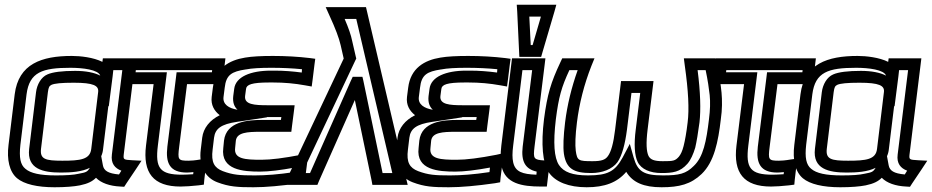

<svg xmlns="http://www.w3.org/2000/svg" viewBox="-20 -755 3932 810"><path d="M502 -103 549 -484 552 -509H527H439H414L412 -494C374 -513 319 -519 283 -519C156 -519 58 -486 42 -357L16 -144C8 -81 20 -30 52 -3C82 22 137 35 210 35C255 35 292 32 317 27C351 20 370 10 385 -5C406 17 443 30 488 32L504 33L513 19L554 -42L577 -77L538 -79C501 -81 500 -82 502 -103ZM243 -77C172 -77 148 -83 153 -127L182 -366C185 -388 188 -392 197 -397C210 -403 239 -406 291 -406C374 -406 398 -394 394 -366L365 -127C360 -82 319 -77 243 -77ZM407 -96C411 -105 414 -115 415 -127L437 -307H439L455 -432L458 -459H496L452 -103C447 -65 465 -45 492 -35L482 -19C436 -23 418 -35 414 -58L407 -96ZM237 -27C279 -27 325 -30 359 -47C348 -29 343 -28 312 -22C291 -17 259 -15 216 -15C149 -15 109 -24 87 -43C66 -60 60 -90 66 -144L92 -357C104 -451 159 -469 277 -469C330 -469 394 -461 403 -436C378 -449 341 -456 297 -456C243 -456 202 -451 180 -441C154 -430 136 -399 132 -366L103 -127C93 -42 161 -27 237 -27Z M736 -136 769 -400H893H918L921 -425L928 -484L931 -509H906H534H509L506 -484L499 -425L496 -400H521H628L596 -141C582 -26 626 32 742 32C762 32 788 30 817 27L840 24L842 2L849 -57L853 -86L824 -82C801 -78 785 -77 775 -77C731 -77 729 -81 736 -136ZM686 -136C678 -67 696 -27 769 -27C776 -27 785 -28 796 -29L795 -20C777 -19 761 -18 748 -18C655 -18 634 -45 646 -141L681 -425L684 -450H659H552L553 -459H875L874 -450H750H725L722 -425L686 -136Z M972 -131 975 -162C980 -196 1022 -199 1079 -199H1184H1209L1212 -224L1220 -286L1223 -311H1198H1110C1052 -311 1010 -314 1014 -350L1018 -380C1020 -398 1042 -407 1116 -407H1132C1179 -407 1223 -403 1267 -395L1295 -390L1299 -420L1307 -485L1310 -507L1288 -510C1238 -516 1185 -519 1131 -519C1083 -519 1043 -517 1014 -512C946 -501 888 -467 878 -385L873 -346C869 -312 884 -287 907 -269C865 -248 838 -215 833 -174L827 -124C818 -55 846 -5 897 14C947 33 983 35 1049 35C1102 35 1167 29 1244 18L1266 14L1268 -7L1277 -78L1281 -109L1250 -102C1178 -88 1123 -81 1083 -81C1014 -81 966 -84 972 -131ZM982 -292C945 -298 919 -315 923 -346L928 -385C934 -440 958 -453 1016 -462H1017C1042 -467 1078 -469 1125 -469C1170 -469 1213 -467 1254 -463L1253 -449C1215 -454 1177 -457 1139 -457H1123C1037 -457 974 -431 968 -380L964 -350C961 -323 968 -305 982 -292ZM922 -131C910 -37 1007 -31 1077 -31C1114 -31 1163 -37 1223 -48L1221 -29C1155 -19 1101 -15 1055 -15C991 -15 963 -17 920 -33C884 -47 870 -70 877 -124L883 -174C888 -212 912 -231 980 -241L1106 -260V-261H1167L1165 -249H1085C1027 -249 935 -243 925 -162L922 -131Z M1507 -725H1398H1354L1371 -687C1395 -635 1410 -595 1417 -565L1430 -508L1194 -8L1178 25H1213H1300H1319L1326 8L1477 -333L1548 8L1551 25H1569H1664H1700L1692 -8L1528 -708L1524 -725H1507ZM1483 -675 1635 -25H1594L1513 -414L1509 -431H1491H1486H1468L1460 -414L1288 -25H1255L1479 -500L1483 -508L1481 -516L1466 -581C1461 -607 1450 -638 1434 -675H1483Z M1796 -131 1799 -162C1804 -196 1846 -199 1903 -199H2008H2033L2036 -224L2044 -286L2047 -311H2022H1934C1876 -311 1834 -314 1838 -350L1842 -380C1844 -398 1866 -407 1940 -407H1956C2003 -407 2047 -403 2091 -395L2119 -390L2123 -420L2131 -485L2134 -507L2112 -510C2062 -516 2009 -519 1955 -519C1907 -519 1867 -517 1838 -512C1770 -501 1712 -467 1702 -385L1697 -346C1693 -312 1708 -287 1731 -269C1689 -248 1662 -215 1657 -174L1651 -124C1642 -55 1670 -5 1721 14C1771 33 1807 35 1873 35C1926 35 1991 29 2068 18L2090 14L2092 -7L2101 -78L2105 -109L2074 -102C2002 -88 1947 -81 1907 -81C1838 -81 1790 -84 1796 -131ZM1806 -292C1769 -298 1743 -315 1747 -346L1752 -385C1758 -440 1782 -453 1840 -462H1841C1866 -467 1902 -469 1949 -469C1994 -469 2037 -467 2078 -463L2077 -449C2039 -454 2001 -457 1963 -457H1947C1861 -457 1798 -431 1792 -380L1788 -350C1785 -323 1792 -305 1806 -292ZM1746 -131C1734 -37 1831 -31 1901 -31C1938 -31 1987 -37 2047 -48L2045 -29C1979 -19 1925 -15 1879 -15C1815 -15 1787 -17 1744 -33C1708 -47 1694 -70 1701 -124L1707 -174C1712 -212 1736 -231 1804 -241L1930 -260V-261H1991L1989 -249H1909C1851 -249 1759 -243 1749 -162L1746 -131Z M2235 -136 2278 -484 2281 -509H2256H2165H2140L2137 -484L2095 -141C2091 -107 2091 -76 2096 -53C2112 19 2181 32 2262 32H2287L2290 7L2297 -53L2300 -76L2277 -78C2231 -81 2229 -85 2235 -136ZM2185 -136C2178 -75 2195 -42 2244 -31L2243 -18C2184 -20 2154 -30 2145 -70C2141 -88 2141 -110 2145 -141L2184 -459H2225L2185 -136ZM2269 -536 2319 -706 2327 -735H2298H2190H2160L2162 -706L2170 -536L2171 -515H2192H2242H2263L2269 -536ZM2227 -565H2219L2213 -685H2262L2227 -565Z M2275 -252C2262 -146 2269 -68 2295 -28C2323 13 2380 35 2455 35C2531 35 2584 15 2622 -30C2649 15 2696 35 2771 35C2846 35 2895 22 2940 -21C2993 -72 3010 -157 3021 -252C3027 -293 3027 -332 3024 -364C3021 -397 3014 -439 3003 -492L2999 -509H2981H2897H2865L2869 -478C2884 -372 2888 -294 2881 -239C2876 -196 2870 -163 2864 -139C2858 -116 2852 -104 2844 -94C2828 -76 2820 -75 2776 -75C2739 -75 2724 -82 2716 -97C2707 -116 2705 -151 2712 -208L2734 -388L2737 -413H2712H2625H2600L2597 -388L2575 -208C2568 -150 2558 -115 2545 -97C2534 -81 2518 -75 2480 -75C2420 -75 2415 -77 2409 -119C2406 -144 2407 -183 2414 -239C2424 -319 2444 -398 2475 -477L2488 -509H2455H2370H2352L2344 -492C2304 -407 2289 -358 2275 -252ZM2325 -252C2337 -346 2349 -388 2382 -459H2417C2391 -386 2373 -312 2364 -239C2357 -181 2355 -135 2359 -106C2369 -42 2402 -25 2474 -25C2521 -25 2563 -41 2585 -71C2604 -98 2617 -146 2625 -208L2644 -363H2681L2662 -208C2654 -147 2657 -99 2670 -72C2685 -41 2723 -25 2770 -25C2818 -25 2849 -29 2880 -64C2894 -80 2905 -105 2913 -132C2919 -158 2925 -194 2931 -239C2937 -292 2935 -366 2923 -459H2957C2966 -416 2971 -381 2974 -354C2977 -324 2976 -291 2971 -252C2960 -159 2947 -93 2907 -55C2874 -22 2846 -15 2777 -15C2695 -15 2670 -32 2653 -91L2637 -148L2607 -91C2575 -32 2544 -15 2461 -15C2395 -15 2358 -29 2338 -59C2318 -90 2313 -151 2325 -252Z M3227 -136 3260 -400H3384H3409L3412 -425L3419 -484L3422 -509H3397H3025H3000L2997 -484L2990 -425L2987 -400H3012H3119L3087 -141C3073 -26 3117 32 3233 32C3253 32 3279 30 3308 27L3331 24L3333 2L3340 -57L3344 -86L3315 -82C3292 -78 3276 -77 3266 -77C3222 -77 3220 -81 3227 -136ZM3177 -136C3169 -67 3187 -27 3260 -27C3267 -27 3276 -28 3287 -29L3286 -20C3268 -19 3252 -18 3239 -18C3146 -18 3125 -45 3137 -141L3172 -425L3175 -450H3150H3043L3044 -459H3366L3365 -450H3241H3216L3213 -425L3177 -136Z M3817 -103 3864 -484 3867 -509H3842H3754H3729L3727 -494C3689 -513 3634 -519 3598 -519C3471 -519 3373 -486 3357 -357L3331 -144C3323 -81 3335 -30 3367 -3C3397 22 3452 35 3525 35C3570 35 3607 32 3632 27C3666 20 3685 10 3700 -5C3721 17 3758 30 3803 32L3819 33L3828 19L3869 -42L3892 -77L3853 -79C3816 -81 3815 -82 3817 -103ZM3558 -77C3487 -77 3463 -83 3468 -127L3497 -366C3500 -388 3503 -392 3512 -397C3525 -403 3554 -406 3606 -406C3689 -406 3713 -394 3709 -366L3680 -127C3675 -82 3634 -77 3558 -77ZM3722 -96C3726 -105 3729 -115 3730 -127L3752 -307H3754L3770 -432L3773 -459H3811L3767 -103C3762 -65 3780 -45 3807 -35L3797 -19C3751 -23 3733 -35 3729 -58L3722 -96ZM3552 -27C3594 -27 3640 -30 3674 -47C3663 -29 3658 -28 3627 -22C3606 -17 3574 -15 3531 -15C3464 -15 3424 -24 3402 -43C3381 -60 3375 -90 3381 -144L3407 -357C3419 -451 3474 -469 3592 -469C3645 -469 3709 -461 3718 -436C3693 -449 3656 -456 3612 -456C3558 -456 3517 -451 3495 -441C3469 -430 3451 -399 3447 -366L3418 -127C3408 -42 3476 -27 3552 -27Z"/></svg>

Font: Gamestation Display Outline
Style: Italic
Weight: 400
Designer: Jonas Hecksher
Foundry: Jonas Hecksher, Playtypeª, e-types AS
Version: Version 1.003